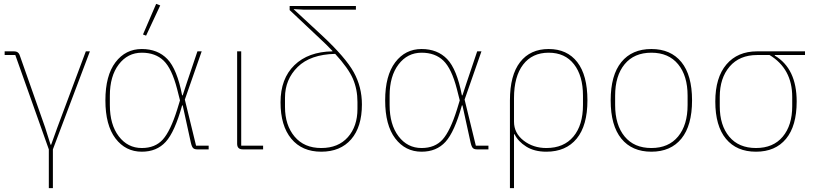

<svg xmlns="http://www.w3.org/2000/svg" viewBox="-20 -771 4202 991"><path d="M232 200V0L59 -487H4V-506H53Q74 -506 81 -488L213 -113L241 -24H244L276 -113L423 -506H444L253 0V200Z M807 -743 734 -587 718 -593 786 -751ZM1057 -19V0H998Q984 0 977 -6.5Q970 -13 965 -35L923 -227H920Q882 -90 835.5 -39Q789 12 712 12Q628 12 576 -56.5Q524 -125 524 -253Q524 -381 576 -449.5Q628 -518 712 -518Q794 -518 844 -466Q894 -414 920 -279H923L945 -346L999 -506H1021L934 -257L992 -19ZM712 -7Q781 -7 820.5 -51Q860 -95 895 -207L909 -253L894 -312Q867 -417 824.5 -458Q782 -499 712 -499Q639 -499 593 -438.5Q547 -378 547 -277V-229Q547 -128 593 -67.5Q639 -7 712 -7Z M1338 -19V0H1233Q1204 0 1204 -29V-506H1225V-19Z M1817 -721H1550L1496 -724V-723L1642 -588Q1764 -474 1806 -398Q1848 -322 1848 -232Q1848 -116 1792.5 -52Q1737 12 1638 12Q1539 12 1483.5 -55Q1428 -122 1428 -243Q1428 -365 1499.5 -434.5Q1571 -504 1696 -506V-508Q1664 -542 1630 -573L1475 -719V-740H1817ZM1825 -245Q1825 -310 1801.5 -364.5Q1778 -419 1710 -493Q1582 -490 1516.5 -425.5Q1451 -361 1451 -267V-219Q1451 -125 1500.5 -66Q1550 -7 1638 -7Q1726 -7 1775.5 -63Q1825 -119 1825 -209Z M2501 -19V0H2442Q2428 0 2421 -6.5Q2414 -13 2409 -35L2367 -227H2364Q2326 -90 2279.5 -39Q2233 12 2156 12Q2072 12 2020 -56.5Q1968 -125 1968 -253Q1968 -381 2020 -449.5Q2072 -518 2156 -518Q2238 -518 2288 -466Q2338 -414 2364 -279H2367L2389 -346L2443 -506H2465L2378 -257L2436 -19ZM2156 -7Q2225 -7 2264.5 -51Q2304 -95 2339 -207L2353 -253L2338 -312Q2311 -417 2268.5 -458Q2226 -499 2156 -499Q2083 -499 2037 -438.5Q1991 -378 1991 -277V-229Q1991 -128 2037 -67.5Q2083 -7 2156 -7Z M2612 200V-253Q2612 -383 2664.5 -450.5Q2717 -518 2812 -518Q2907 -518 2959.5 -450.5Q3012 -383 3012 -253Q3012 -123 2956.5 -55.5Q2901 12 2800 12Q2738 12 2696 -14.5Q2654 -41 2636 -78H2633V200ZM2800 -7Q2890 -7 2939.5 -66Q2989 -125 2989 -229V-277Q2989 -380 2942.5 -439.5Q2896 -499 2812 -499Q2727 -499 2680 -437.5Q2633 -376 2633 -265V-143Q2633 -84 2682.5 -45.5Q2732 -7 2800 -7Z M3497 -55.5Q3442 12 3342 12Q3242 12 3187 -55.5Q3132 -123 3132 -253Q3132 -383 3187 -450.5Q3242 -518 3342 -518Q3442 -518 3497 -450.5Q3552 -383 3552 -253Q3552 -123 3497 -55.5ZM3529 -229V-277Q3529 -380 3480 -439.5Q3431 -499 3342 -499Q3253 -499 3204 -439.5Q3155 -380 3155 -277V-229Q3155 -126 3204 -66.5Q3253 -7 3342 -7Q3431 -7 3480 -66.5Q3529 -126 3529 -229Z M4135 -487H3979V-484Q4092 -417 4092 -247Q4092 -121 4037 -54.5Q3982 12 3882 12Q3782 12 3727 -54.5Q3672 -121 3672 -247Q3672 -371 3729.5 -438.5Q3787 -506 3888 -506H4135ZM3952 -487H3888Q3797 -487 3746 -427.5Q3695 -368 3695 -271V-223Q3695 -124 3744 -65.5Q3793 -7 3882 -7Q3971 -7 4020 -65.5Q4069 -124 4069 -223V-271Q4069 -416 3952 -487Z"/></svg>

Font: IBM Plex Sans Thin
Style: Regular
Weight: 100
Designer: Mike Abbink, Paul van der Laan, Pieter van Rosmalen
Foundry: Bold Monday
Version: Version 3.0